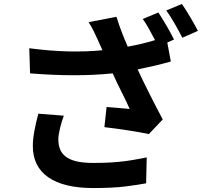

<svg xmlns="http://www.w3.org/2000/svg" viewBox="-20 -892 1040 971"><path d="M303 -307Q298 -295 293 -278.5Q288 -262 284 -245.5Q280 -229 277.5 -214Q275 -199 275 -188Q275 -161 283 -139Q291 -117 311 -101Q331 -85 365 -76.5Q399 -68 452 -68Q504 -68 542.5 -70.5Q581 -73 612 -77Q643 -81 669 -86Q695 -91 722 -96L719 35Q677 43 613.5 51Q550 59 452 59Q302 59 224 4.5Q146 -50 146 -154Q146 -187 154 -230.5Q162 -274 174 -317ZM781 -829Q790 -815 801 -797Q812 -779 823 -760.5Q834 -742 843.5 -724Q853 -706 860 -692L826 -677L844 -581Q806 -570 763.5 -560Q721 -550 676 -541Q704 -481 737.5 -414.5Q771 -348 803 -288L733 -214Q713 -218 686 -223Q659 -228 628.5 -232.5Q598 -237 567 -241.5Q536 -246 508 -249L519 -351Q545 -349 579 -346Q613 -343 636 -341Q619 -379 595 -426.5Q571 -474 550 -521Q367 -502 132 -521L128 -648Q235 -634 327 -632Q419 -630 498 -638L477 -685Q470 -700 464.5 -712Q459 -724 454 -734.5Q449 -745 442.5 -756Q436 -767 428 -780L569 -807Q581 -768 595 -731.5Q609 -695 626 -656Q698 -669 764 -689Q750 -716 734 -745Q718 -774 702 -796ZM900 -872Q910 -858 921 -840Q932 -822 943.5 -803Q955 -784 964.5 -766.5Q974 -749 981 -736L902 -701Q886 -733 864 -771.5Q842 -810 821 -839Z"/></svg>

Font: SpoqaHanSansJP-Bold
Style: Regular
Weight: 700
Designer: [Source Han Sans]
Ryoko NISHIZUKA  (kana & ideographs); Paul D. Hunt (Latin, Greek & Cyrillic); Wenlong ZHANG  (bopomofo
Foundry: Spoqa (http://bi.spoqa.com)
Version: Version 1.002.20150607